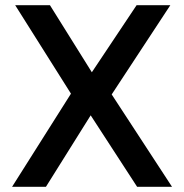

<svg xmlns="http://www.w3.org/2000/svg" viewBox="-20 -720 710 740"><path d="M26.5 0 253.5 -359 38.5 -700H172.5L334 -441.5L506.5 -700H636.5L410.5 -356L643 0H508.5L329.5 -275.5L157 0Z"/></svg>

Font: Geologica Thin Cursive
Style: Regular
Weight: 400
Version: Version 1.010;gftools[0.9.28]